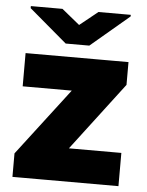

<svg xmlns="http://www.w3.org/2000/svg" viewBox="-52 -772 623 815"><g transform="rotate(5 259.0 -364.5)"><path d="M483.4 0H73.2V-141.6H483.4ZM152.3 0H31.7V-100.1L358.9 -528.3H480V-431.2ZM422.9 -386.7H41.5V-528.3H422.9ZM472.2 -722.2 308.1 -583.5H207.5L46.4 -720.2V-729H181.2L257.3 -667L334.5 -729H472.2Z"/></g></svg>

Font: Heebo Black
Style: Regular
Weight: 900
Designer: Oded Ezer
Foundry: Ezer Type House
Version: Version 3.100